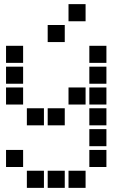

<svg xmlns="http://www.w3.org/2000/svg" viewBox="-20 -711 640 922"><path d="M310 -691Q309 -691 309 -691Q309 -691 309 -690V-610Q309 -609 309 -609Q309 -609 310 -609H390Q391 -609 391 -609Q391 -609 391 -610V-690Q391 -691 391 -691Q391 -691 390 -691ZM210 -591Q209 -591 209 -591Q209 -591 209 -590V-510Q209 -509 209 -509Q209 -509 210 -509H290Q291 -509 291 -509Q291 -509 291 -510V-590Q291 -591 291 -591Q291 -591 290 -591ZM10 -491Q9 -491 9 -491Q9 -491 9 -490V-410Q9 -409 9 -409Q9 -409 10 -409H90Q91 -409 91 -409Q91 -409 91 -410V-490Q91 -491 91 -491Q91 -491 90 -491ZM410 -491Q409 -491 409 -491Q409 -491 409 -490V-410Q409 -409 409 -409Q409 -409 410 -409H490Q491 -409 491 -409Q491 -409 491 -410V-490Q491 -491 491 -491Q491 -491 490 -491ZM10 -391Q9 -391 9 -391Q9 -391 9 -390V-310Q9 -309 9 -309Q9 -309 10 -309H90Q91 -309 91 -309Q91 -309 91 -310V-390Q91 -391 91 -391Q91 -391 90 -391ZM410 -391Q409 -391 409 -391Q409 -391 409 -390V-310Q409 -309 409 -309Q409 -309 410 -309H490Q491 -309 491 -309Q491 -309 491 -310V-390Q491 -391 491 -391Q491 -391 490 -391ZM10 -291Q9 -291 9 -291Q9 -291 9 -290V-210Q9 -209 9 -209Q9 -209 10 -209H90Q91 -209 91 -209Q91 -209 91 -210V-290Q91 -291 91 -291Q91 -291 90 -291ZM310 -291Q309 -291 309 -291Q309 -291 309 -290V-210Q309 -209 309 -209Q309 -209 310 -209H390Q391 -209 391 -209Q391 -209 391 -210V-290Q391 -291 391 -291Q391 -291 390 -291ZM410 -291Q409 -291 409 -291Q409 -291 409 -290V-210Q409 -209 409 -209Q409 -209 410 -209H490Q491 -209 491 -209Q491 -209 491 -210V-290Q491 -291 491 -291Q491 -291 490 -291ZM110 -191Q109 -191 109 -191Q109 -191 109 -190V-110Q109 -109 109 -109Q109 -109 110 -109H190Q191 -109 191 -109Q191 -109 191 -110V-190Q191 -191 191 -191Q191 -191 190 -191ZM210 -191Q209 -191 209 -191Q209 -191 209 -190V-110Q209 -109 209 -109Q209 -109 210 -109H290Q291 -109 291 -109Q291 -109 291 -110V-190Q291 -191 291 -191Q291 -191 290 -191ZM410 -191Q409 -191 409 -191Q409 -191 409 -190V-110Q409 -109 409 -109Q409 -109 410 -109H490Q491 -109 491 -109Q491 -109 491 -110V-190Q491 -191 491 -191Q491 -191 490 -191ZM410 -91Q409 -91 409 -91Q409 -91 409 -90V-10Q409 -9 409 -9Q409 -9 410 -9H490Q491 -9 491 -9Q491 -9 491 -10V-90Q491 -91 491 -91Q491 -91 490 -91ZM10 9Q9 9 9 9Q9 9 9 10V90Q9 91 9 91Q9 91 10 91H90Q91 91 91 91Q91 91 91 90V10Q91 9 91 9Q91 9 90 9ZM410 9Q409 9 409 9Q409 9 409 10V90Q409 91 409 91Q409 91 410 91H490Q491 91 491 91Q491 91 491 90V10Q491 9 491 9Q491 9 490 9ZM110 109Q109 109 109 109Q109 109 109 110V190Q109 191 109 191Q109 191 110 191H190Q191 191 191 191Q191 191 191 190V110Q191 109 191 109Q191 109 190 109ZM210 109Q209 109 209 109Q209 109 209 110V190Q209 191 209 191Q209 191 210 191H290Q291 191 291 191Q291 191 291 190V110Q291 109 291 109Q291 109 290 109ZM310 109Q309 109 309 109Q309 109 309 110V190Q309 191 309 191Q309 191 310 191H390Q391 191 391 191Q391 191 391 190V110Q391 109 391 109Q391 109 390 109Z"/></svg>

Font: Doto Black ExtraBold
Style: Regular
Weight: 800
Monospace: yes
Version: Version 1.000